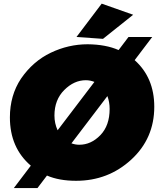

<svg xmlns="http://www.w3.org/2000/svg" viewBox="-20 -952 846 1028"><path d="M531.5 -744 389.5 -754 524.5 -932.5 693 -873ZM180.5 55H54L145 -65Q33 -161 33 -323.5Q33 -441.5 92.5 -531Q156.5 -624 251.5 -669.5Q346.5 -715 449.5 -715Q547 -714 615 -684L668 -754H795L701 -630Q806 -536 806 -380.5Q806 -210.5 682.5 -97.2Q559 16 387.5 16Q296.5 16 231.5 -12ZM288.5 -254.5 485.5 -513.5Q462.5 -522.5 439.5 -522.5Q376.5 -522.5 324 -470Q271.5 -417.5 271.5 -333.5Q271.5 -291.5 288.5 -254.5ZM404.5 -177Q467.5 -177 517.2 -228.2Q567 -279.5 567 -368.5Q567 -405.5 555 -437.5L362.5 -184.5Q383.5 -177 404.5 -177Z"/></svg>

Font: Argentum Sans Black
Style: Italic
Weight: 900
Italic angle: -11°
Designer: Julieta Ulanovsky (font), Cristiano Sobral (main changes and remaster)
Foundry: Julieta Ulanovsky (font), Cristiano Sobral (main changes and remaster)
Version: Version 2.007;June 15, 2022;FontCreator 14.0.0.2814 64-bit; 